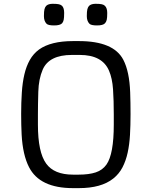

<svg xmlns="http://www.w3.org/2000/svg" viewBox="-20 -971 789 1001"><path d="M360.8 9.8Q187 9.8 131.3 -99.6Q98.6 -163.1 92.8 -269Q90.3 -318.8 90.3 -377.4Q90.3 -436 93.8 -488.5Q97.2 -541 107.2 -583.5Q117.2 -626 135.5 -658.4Q153.8 -690.9 183.6 -712.9Q245.1 -756.8 360.8 -756.8H391.1Q572.3 -756.8 623 -659.2Q654.8 -598.1 658.7 -489.3Q660.6 -436 660.6 -376.7Q660.6 -317.4 657.7 -267.3Q654.8 -217.3 645.5 -174.8Q636.2 -132.3 618.4 -98.1Q600.6 -64 570.3 -40Q507.8 9.8 391.1 9.8ZM390.1 -60.5Q443.8 -60.5 479.2 -72.3Q514.6 -84 535.2 -113.3Q573.2 -167.5 573.2 -321.3V-374Q573.2 -447.8 569.3 -505.4Q565.4 -563 548.3 -602.5Q513.2 -684.6 396 -684.6H355Q235.8 -684.6 202.6 -607.9Q181.6 -559.1 179.7 -492.7Q177.7 -426.3 177.7 -374V-321.3Q177.7 -177.2 220.7 -118.2Q262.2 -60.5 360.8 -60.5ZM485.8 -838.4Q455.1 -838.4 446.3 -847.2Q432.6 -861.3 432.6 -886.7Q432.6 -912.1 435.5 -923.1Q438.5 -934.1 444.3 -940.4Q455.6 -951.2 478.3 -951.2Q501 -951.2 511.2 -948.7Q521.5 -946.3 527.3 -940.4Q539.1 -928.7 539.1 -903.6Q539.1 -878.4 536.4 -867.4Q533.7 -856.4 527.3 -849.6Q517.1 -838.4 485.8 -838.4ZM262.2 -838.4Q231.4 -838.4 222.7 -847.2Q209 -861.3 209 -886.7Q209 -912.1 211.9 -923.1Q214.8 -934.1 220.7 -940.4Q231.9 -951.2 254.6 -951.2Q277.3 -951.2 287.4 -948.7Q297.4 -946.3 303.7 -940.4Q314.5 -929.2 314.5 -903.8Q314.5 -878.4 312 -867.4Q309.6 -856.4 303.7 -849.6Q293 -838.4 262.2 -838.4Z"/></svg>

Font: Armata
Style: Regular
Weight: 400
Designer: Viktoriya Grabowska
Foundry: Viktoriya Grabowska
Version: Version 1.002